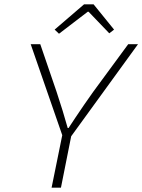

<svg xmlns="http://www.w3.org/2000/svg" viewBox="-20 -862 654 882"><path d="M217 0 266 -241 121 -659H165L240 -440Q254 -398 268 -352.5Q282 -307 291 -274H295Q308 -294 327 -322.5Q346 -351 367 -381.5Q388 -412 408 -440L569 -659H614L307 -236L260 0ZM251 -707 231 -726 366 -842H410L504 -726L482 -709L387 -808H383Z"/></svg>

Font: Source Code Pro ExtraLight Light
Style: Italic
Weight: 300
Italic angle: -11°
Monospace: yes
Version: Version 1.016;hotconv 1.0.116;makeotfexe 2.5.65601